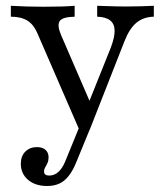

<svg xmlns="http://www.w3.org/2000/svg" viewBox="-20 -435 567 653"><path d="M250 7.3 106.5 -323.4Q94.4 -351.6 73 -364.9Q51.6 -378.2 16.9 -378.2V-415.3Q46 -413.7 71.4 -412.9Q96.8 -412.1 127.4 -412.1Q163.7 -412.1 189.1 -412.9Q214.5 -413.7 233.9 -415.3V-378.2Q192.7 -377.4 183.1 -363.3Q173.4 -349.2 187.9 -315.3L291.1 -76.6L277.4 -75L357.3 -274.2Q370.2 -308.9 369.8 -331.5Q369.4 -354 354.4 -365.7Q339.5 -377.4 310.5 -378.2V-415.3Q332.3 -414.5 347.6 -414.1Q362.9 -413.7 377.8 -413.3Q392.7 -412.9 411.3 -412.9Q437.1 -412.9 461.3 -413.7Q485.5 -414.5 503.2 -415.3V-378.2Q467.7 -377.4 444 -357.7Q420.2 -337.9 403.2 -294.4L284.7 7.3ZM140.3 197.6Q100 197.6 75.4 176.6Q50.8 155.6 50.8 121.8Q50.8 96 66.1 80.6Q81.5 65.3 105.6 65.3Q124.2 65.3 134.7 74.6Q145.2 83.9 145.2 100Q145.2 111.3 141.5 119.4Q137.9 127.4 133.9 133.9Q129.8 140.3 129.8 148.4Q129.8 162.1 147.6 162.1Q164.5 162.1 178.2 150Q191.9 137.9 201.6 114.5L254 -13.7L284.7 6.5L238.7 118.5Q227.4 146 213.3 163.7Q199.2 181.5 181.5 189.5Q163.7 197.6 140.3 197.6Z"/></svg>

Font: Playfair 9pt Light
Style: Regular
Weight: 300
Designer: Claus Eggers Sørensen
Foundry: Claus Eggers Sørensen
Version: Version 2.001;gftools[0.9.30]